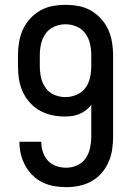

<svg xmlns="http://www.w3.org/2000/svg" viewBox="-20 -763 540 791"><path d="M253 8Q227 8 202 3.5Q177 -1 154.5 -12Q132 -23 114 -41Q96 -59 84 -81Q72 -103 66 -127.5Q60 -152 60 -178Q60 -178 60 -178.5Q60 -179 60 -179H150Q150 -179 150 -179Q150 -179 150 -178Q150 -158 156.5 -137.5Q163 -117 177 -101.5Q191 -86 211.5 -79Q232 -72 253 -72Q276 -72 298 -82Q320 -92 333 -111Q346 -130 351 -153.5Q356 -177 356 -200V-331Q346 -318 333.5 -308.5Q321 -299 306.5 -293Q292 -287 276.5 -285Q261 -283 245 -283Q219 -283 192.5 -289Q166 -295 143 -308Q120 -321 102 -341.5Q84 -362 73 -386.5Q62 -411 58 -437.5Q54 -464 54 -491V-535Q54 -562 58.5 -589Q63 -616 74 -640.5Q85 -665 103.5 -685.5Q122 -706 145.5 -719.5Q169 -733 196 -738Q223 -743 250 -743Q277 -743 304 -738Q331 -733 354.5 -719.5Q378 -706 396.5 -685.5Q415 -665 426 -640.5Q437 -616 441.5 -589Q446 -562 446 -535V-200Q446 -173 442 -146.5Q438 -120 427 -95Q416 -70 398 -49.5Q380 -29 356.5 -16Q333 -3 306.5 2.5Q280 8 253 8ZM249 -363Q273 -363 295.5 -372.5Q318 -382 332 -401Q346 -420 351 -443.5Q356 -467 356 -491V-535Q356 -559 351 -582Q346 -605 332 -624.5Q318 -644 296 -653.5Q274 -663 250 -663Q226 -663 204 -653.5Q182 -644 168 -624.5Q154 -605 149 -582Q144 -559 144 -535V-491Q144 -467 149 -444Q154 -421 167.5 -401.5Q181 -382 203.5 -372.5Q226 -363 249 -363Z"/></svg>

Font: Iosevka SS04 Medium
Style: Regular
Weight: 500
Monospace: yes
Designer: Belleve Invis
Foundry: Belleve Invis
Version: Version 19.0.0; ttfautohint (v1.8.4)